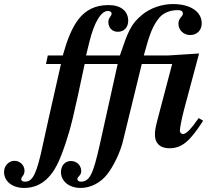

<svg xmlns="http://www.w3.org/2000/svg" viewBox="-189 -723 1065 948"><path d="M792 -140C753 -84 730 -61 714 -61C707 -61 699 -69 699 -77C699 -88 707 -133 719 -179L794 -459C693 -453 653 -449 638 -449H521C551 -561 566 -597 598 -636C617 -659 651 -673 688 -673C705 -673 714 -668 714 -656C714 -640 692 -635 692 -606C692 -575 717 -550 750 -550C783 -550 807 -573 807 -608C807 -664 753 -703 665 -703C608 -703 552 -682 514 -651C456 -604 442 -564 403 -449H236L252 -515C276 -613 310 -669 344 -669C354 -669 362 -664 362 -656C362 -642 346 -637 346 -614C346 -586 365 -566 393 -566C424 -566 444 -589 444 -620C444 -669 407 -698 347 -698C279 -698 234 -672 200 -630C164 -584 141 -520 121 -449H47L38 -407H112C62 -187 30 -44 24 -15C-7 133 -26 174 -66 174C-76 174 -84 170 -84 162C-84 148 -68 145 -68 120C-68 91 -92 71 -118 71C-145 71 -169 95 -169 126C-169 174 -126 205 -70 205C-26 205 12 190 44 159C80 124 103 79 134 -13C161 -94 173 -142 229 -407H392L303 -6C271 136 254 174 210 174C198 174 193 167 193 161C193 148 212 145 212 122C212 93 190 72 161 72C132 72 112 95 112 127C112 172 153 205 209 205C258 205 307 180 340 138C371 99 404 30 417 -22L511 -407H661L591 -141C576 -85 576 -74 576 -57C576 -15 602 9 647 9C707 9 747 -22 814 -127Z"/></svg>

Font: STIXGeneral
Style: Bold Italic
Weight: 700
Italic angle: -16.33°
Designer: MicroPress Inc., with final additions and corrections provided by Coen Hoffman, Elsevier (retired)
Version: Version 1.1.0